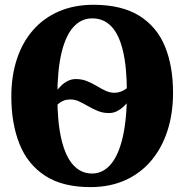

<svg xmlns="http://www.w3.org/2000/svg" viewBox="-20 -773 773 805"><path d="M436.5 -299Q411.5 -299 390.2 -307.8Q369 -316.5 350 -327.5Q331 -338.5 312.8 -347.2Q294.5 -356 276 -356Q260 -356 248.8 -351.8Q237.5 -347.5 229.2 -341.2Q221 -335 214 -328.5L215.5 -389Q224.5 -402 236.8 -414Q249 -426 264.5 -433.8Q280 -441.5 298.5 -441.5Q323.5 -441.5 344.5 -433Q365.5 -424.5 385 -412.8Q404.5 -401 422.8 -392.5Q441 -384 459.5 -384Q473 -384 484.2 -388Q495.5 -392 504.2 -397.8Q513 -403.5 519 -409L518.5 -350Q510 -337 497.5 -325.5Q485 -314 469.8 -306.5Q454.5 -299 436.5 -299ZM361.5 11.5Q243.5 12 169.8 -35.8Q96 -83.5 61.8 -169.2Q27.5 -255 27.5 -368Q27.5 -454.5 50.8 -525.2Q74 -596 118.8 -647Q163.5 -698 227.5 -725.5Q291.5 -753 373 -753Q491 -752.5 564.2 -706.8Q637.5 -661 671.5 -578.5Q705.5 -496 705.5 -384Q705.5 -297.5 682.2 -225.2Q659 -153 614.5 -100Q570 -47 506.2 -18Q442.5 11 361.5 11.5ZM366 -45.5Q411.5 -45.5 444.2 -83.8Q477 -122 494.5 -197.5Q512 -273 512 -383.5Q512 -492 495.2 -561Q478.5 -630 446.2 -663Q414 -696 367 -696Q321 -696 288.2 -660.2Q255.5 -624.5 238 -551.8Q220.5 -479 220.5 -368.5Q220.5 -260.5 237.5 -188.8Q254.5 -117 287 -81.2Q319.5 -45.5 366 -45.5Z"/></svg>

Font: Merriweather 48pt Black
Style: Regular
Weight: 900
Version: Version 2.100